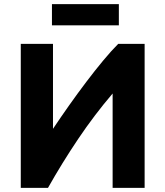

<svg xmlns="http://www.w3.org/2000/svg" viewBox="-20 -904 796 924"><path d="M80 0V-693H235V-284Q271 -338 312 -396Q353 -454 395 -509.5Q437 -565 476.5 -612.5Q516 -660 549 -693H676V0H522V-454Q434 -351 356 -235Q278 -119 211 0ZM230 -782V-884H552V-782Z"/></svg>

Font: Ubuntu Sans ExtraBold
Style: Regular
Weight: 800
Designer: Dalton Maag Ltd
Foundry: Dalton Maag Ltd
Version: Version 1.006; ttfautohint (v1.8.4.7-5d5b)